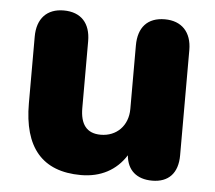

<svg xmlns="http://www.w3.org/2000/svg" viewBox="-43 -547 678 605"><g transform="rotate(5 296.0 -245.0)"><path d="M234 11C296 11 345 -15 376 -64C380 -17 410 9 459 9C511 9 540 -22 540 -78V-411C540 -468 508 -501 455 -501C400 -501 371 -468 371 -411V-210C371 -157 335 -121 285 -121C240 -121 220 -149 220 -200V-411C220 -468 190 -501 135 -501C82 -501 51 -468 51 -411V-200C51 -61 111 11 234 11Z"/></g></svg>

Font: SN Pro Heavy
Style: Regular
Weight: 800
Designer: Tobias Whetton
Foundry: Supernotes
Version: Version 1.001;Glyphs 3.2 (3249)